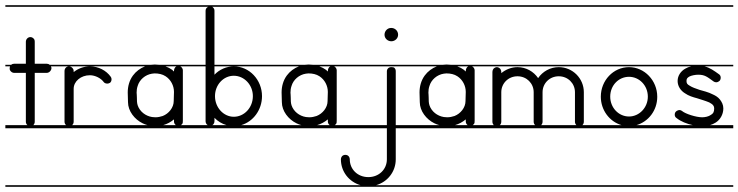

<svg xmlns="http://www.w3.org/2000/svg" viewBox="-23 -483 2827 735"><path d="M93 -341C84 -341 76 -333 76 -323V-239H31C27 -239 23 -237.7 19.9 -235H-2.5V-229H15.2C15.2 -227.1 14 -224.5 14 -222C14 -219 14 -216 16 -213C19 -208 25 -204 31 -204H76V-17C76 -12.1 78 -7.3 81.9 -4H-2.5V8H191V-4H104.6C108 -7.3 110 -12.1 110 -17V-204H156C162 -204 168 -208 171 -213C173 -216 174 -219 174 -222C174 -224.5 173.3 -227.1 171.9 -229H191V-235H167.1C164 -237.7 160 -239 156 -239H110V-323C110 -328 109 -333 105 -336C102 -339 98 -341 93 -341ZM-2.5 226V232H191V226ZM-2.5 -463V-457H191V-463Z M188.5 226V232H432V226ZM188.5 -235V-229H241H321C297 -229 275 -220 259 -207V-211C259 -216 257 -220 254 -223C250 -227 246 -229 241 -229C231 -229 224 -221 224 -211V-17C224 -12.1 226 -7.3 229.9 -4H188.5V8H432V-4H253.1C257 -7.3 259 -12.1 259 -17V-143C259 -172 287 -195 321 -195C342 -195 364 -183 374 -169C377 -165 382 -163 388 -163C391 -163 395 -164 398 -166C402 -169 404 -174 404 -180C404 -183 403 -186 401 -189C384 -213 354 -229 321 -229H432V-235ZM188.5 -463V-457H432V-463Z M569 -202C584 -202 599 -199 611 -191C631 -178 643 -155 643 -131C643 -120 642 -108 642 -96C642 -71 623 -48 600 -39C591 -36 582 -34 572 -34C568 -34 563 -35 559 -35C534 -39 512 -56 504 -80C501 -89 501 -100 501 -110C501 -123 500 -122 500 -128C500 -137 501 -145 504 -154C511 -178 533 -197 559 -201C562 -201 566 -202 569 -202ZM569 -236C564.3 -236 559.7 -235.7 555.1 -235H429.5V-229H532.2C514 -221.9 497.6 -209.8 486 -194C472 -175 466 -152 466 -129C466 -117 467 -104 467 -92C467 -58 492 -26 523 -11C529 -8 535.3 -5.7 541.7 -4H429.5V8H712V-4H669.8C671.3 -5 672.7 -6.4 674 -8C677 -11 677 -16 677 -21V-214C677 -220.3 672.6 -226.1 667.3 -229H712V-235H585.7C580.5 -235.7 575.2 -236 570 -236ZM429.5 226V232H712V226ZM429.5 -463V-457H712V-463ZM601.8 -4C616.9 -8.3 631.1 -16 643 -26C643 -20 642 -12 647 -7C647.9 -5.8 648.9 -4.8 650.1 -4ZM652.3 -229C646.1 -225.9 643 -218 643 -211C643 -207 638 -214 637 -215C629 -220.9 620 -225.6 610.6 -229Z M872 -193C912 -193 945 -158 945 -115C945 -71 912 -36 872 -36C833 -36 800 -71 800 -115C800 -158 832 -193 872 -193ZM709.5 226V232H1021V226ZM709.5 -463V-457H774.3C768.2 -454.8 764 -449 764 -442V-235H709.5V-229H764V-19C764 -13 767 -7 772 -4H709.5V8H1021V-4H900.3C946.4 -17.3 980 -62.3 980 -115C980 -177 932 -229 872 -229H1021V-235H798V-442C798 -447 796 -451 793 -454C791.9 -455.5 790.5 -456.4 789 -457H1021V-463ZM790 -4C795 -7 798 -13 798 -19V-32C810.5 -18.8 826.6 -9.1 844.1 -4ZM872 -229C844 -229 817 -217 798 -197V-229Z M1158 -202C1173 -202 1188 -199 1200 -191C1220 -178 1232 -155 1232 -131C1232 -120 1231 -108 1231 -96C1231 -71 1212 -48 1189 -39C1180 -36 1171 -34 1161 -34C1157 -34 1152 -35 1148 -35C1123 -39 1101 -56 1093 -80C1090 -89 1090 -100 1090 -110C1090 -123 1089 -122 1089 -128C1089 -137 1090 -145 1093 -154C1100 -178 1122 -197 1148 -201C1151 -201 1155 -202 1158 -202ZM1158 -236C1153.3 -236 1148.7 -235.7 1144.1 -235H1018.5V-229H1121.2C1103 -221.9 1086.6 -209.8 1075 -194C1061 -175 1055 -152 1055 -129C1055 -117 1056 -104 1056 -92C1056 -58 1081 -26 1112 -11C1118 -8 1124.3 -5.7 1130.7 -4H1018.5V8H1301V-4H1258.8C1260.3 -5 1261.7 -6.4 1263 -8C1266 -11 1266 -16 1266 -21V-214C1266 -220.3 1261.6 -226.1 1256.3 -229H1301V-235H1174.7C1169.5 -235.7 1164.2 -236 1159 -236ZM1018.5 226V232H1301V226ZM1018.5 -463V-457H1301V-463ZM1190.8 -4C1205.9 -8.3 1220.1 -16 1232 -26C1232 -20 1231 -12 1236 -7C1236.9 -5.8 1237.9 -4.8 1239.1 -4ZM1241.3 -229C1235.1 -225.9 1232 -218 1232 -211C1232 -207 1227 -214 1226 -215C1218 -220.9 1209 -225.6 1199.6 -229Z M1474 -226C1465 -226 1458 -219 1458 -210V-4H1298.5V8H1458V127C1458 165 1428 195 1387 195C1346 195 1316 165 1316 127C1316 121 1313 115 1308 112C1302 109 1296 109 1290 112C1285 115 1282 121 1282 127C1282 174.1 1313.4 213.6 1357.5 226H1298.5V232H1549V226H1416.5C1460.6 213.6 1492 174.1 1492 127V8H1549V-4H1492V-210C1492 -215 1491 -219 1487 -223C1485 -225 1481 -226 1477 -226ZM1474 -376C1460 -376 1449 -364 1449 -350C1449 -336 1461 -325 1475 -325C1489 -325 1501 -336 1501 -350C1501 -365 1489 -376 1475 -376ZM1298.5 -235V-229H1549V-235ZM1298.5 -463V-457H1549V-463Z M1686 -202C1701 -202 1716 -199 1728 -191C1748 -178 1760 -155 1760 -131C1760 -120 1759 -108 1759 -96C1759 -71 1740 -48 1717 -39C1708 -36 1699 -34 1689 -34C1685 -34 1680 -35 1676 -35C1651 -39 1629 -56 1621 -80C1618 -89 1618 -100 1618 -110C1618 -123 1617 -122 1617 -128C1617 -137 1618 -145 1621 -154C1628 -178 1650 -197 1676 -201C1679 -201 1683 -202 1686 -202ZM1686 -236C1681.3 -236 1676.7 -235.7 1672.1 -235H1546.5V-229H1649.2C1631 -221.9 1614.6 -209.8 1603 -194C1589 -175 1583 -152 1583 -129C1583 -117 1584 -104 1584 -92C1584 -58 1609 -26 1640 -11C1646 -8 1652.3 -5.7 1658.7 -4H1546.5V8H1829V-4H1786.8C1788.3 -5 1789.7 -6.4 1791 -8C1794 -11 1794 -16 1794 -21V-214C1794 -220.3 1789.6 -226.1 1784.3 -229H1829V-235H1702.7C1697.5 -235.7 1692.2 -236 1687 -236ZM1546.5 226V232H1829V226ZM1546.5 -463V-457H1829V-463ZM1718.8 -4C1733.9 -8.3 1748.1 -16 1760 -26C1760 -20 1759 -12 1764 -7C1764.9 -5.8 1765.9 -4.8 1767.1 -4ZM1769.3 -229C1763.1 -225.9 1760 -218 1760 -211C1760 -207 1755 -214 1754 -215C1746 -220.9 1737 -225.6 1727.6 -229Z M1958 -226C1935 -226 1913 -217 1896 -203V-207C1896 -214 1893 -220 1888 -223C1885 -225 1882 -226 1879 -226C1876 -226 1873 -225 1870 -223C1865 -220 1862 -214 1862 -207V-150V-130V-17C1862 -12.1 1864 -7.3 1867.4 -4H1826.5V8H2246V-4H2206.6C2210 -7.3 2212 -12.1 2212 -17V-130C2212 -183 2169 -226 2116 -226C2083 -226 2054 -209 2037 -184C2020 -209 1991 -226 1958 -226ZM1826.5 226V232H2246V226ZM1826.5 -235V-229H2246V-235ZM1826.5 -463V-457H2246V-463ZM1890.6 -4C1894 -7.3 1896 -12.1 1896 -17V-130C1896 -164 1923 -191 1958 -191C1993 -191 2020 -164 2020 -130V-17C2020 -12.1 2022 -7.3 2025.4 -4ZM2048.6 -4C2052 -7.3 2054 -12.1 2054 -17V-130C2054 -164 2081 -191 2116 -191C2151 -191 2178 -164 2178 -130V-17C2178 -12.1 2180 -7.3 2183.4 -4Z M2385 -189C2424 -189 2457 -156 2457 -113C2457 -71 2424 -37 2385 -37C2345 -37 2313 -71 2313 -113C2313 -156 2345 -189 2385 -189ZM2385 -226C2325 -226 2277 -175 2277 -113C2277 -61.2 2310.4 -17.2 2356.4 -4H2243.5V8H2532V-4H2413.5C2459 -17 2493 -60.3 2493 -112V-113C2493 -175 2444 -226 2385 -226ZM2243.5 226V232H2532V226ZM2243.5 -235V-229H2532V-235ZM2243.5 -463V-457H2532V-463Z M2529.5 226V232H2784V226ZM2529.5 -235V-229H2622.6C2614.7 -227.1 2607 -224.2 2600 -220C2584 -211 2571 -194 2571 -173C2571 -152 2584 -135 2599 -126C2613 -116 2630 -111 2645 -107C2660 -102 2678 -97 2692 -91C2699 -87 2704 -84 2707 -80C2710 -76 2711 -73 2711 -68C2711 -54 2707 -48 2698 -43C2690 -37 2676 -34 2665 -34C2642 -34 2601 -47 2588 -58C2583 -62 2577 -63 2571 -60C2568 -59 2560 -55 2560 -44C2560 -39 2562 -34 2567 -31C2583.2 -18 2606.1 -8.9 2629 -4H2529.5V8H2784V-4H2694.9C2702.4 -6.2 2709.9 -9.4 2717 -14C2733 -24 2746 -44 2746 -68C2746 -82 2740 -93 2733 -102C2726 -111 2716 -117 2707 -121C2688 -131 2668 -135 2655 -139C2640 -144 2626 -149 2617 -155C2608 -160 2605 -164 2605 -173C2605 -182 2608 -185 2616 -190C2624 -194 2638 -197 2650 -197C2675 -197 2684 -189 2709 -171C2712 -169 2715 -168 2719 -168C2724 -168 2729 -171 2733 -175C2735 -178 2736 -182 2736 -185C2736 -191 2734 -196 2729 -199C2710.7 -212.2 2694.5 -223.7 2674.2 -229H2784V-235ZM2529.5 -463V-457H2784V-463Z"/></svg>

Font: LetsTraceRuled
Style: Medium
Weight: 500
Version: Version 003.000